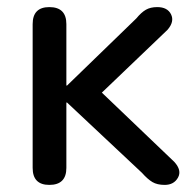

<svg xmlns="http://www.w3.org/2000/svg" viewBox="-20 -514 552 541"><path d="M119 7Q72 7 72 -41V-446Q72 -494 119 -494Q167 -494 167 -446V-273H169L364 -462Q378 -479 391 -486.5Q404 -494 423 -494Q452 -494 462 -473.5Q472 -453 452 -430L267 -253L471 -58Q493 -34 481.5 -13.5Q470 7 444 7Q423 7 409.5 -1Q396 -9 380 -27L169 -225H167V-41Q167 7 119 7Z"/></svg>

Font: Chiron GoRound TC
Style: Regular
Weight: 400
Designer: Ryoko NISHIZUKA 西塚涼子 (kana, bopomofo & ideographs); Paul D. Hunt (Latin, Greek & Cyrillic); Sandoll Communications 산돌커뮤니
Foundry: Adobe
Version: Version 1.000;hotconv 1.1.1;makeotfexe 2.6.0